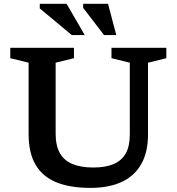

<svg xmlns="http://www.w3.org/2000/svg" viewBox="-20 -948 902 980"><path d="M642.5 -261V-628L549 -651V-704H829V-651L735.5 -628V-262.5Q735.5 -171.5 701.2 -110.8Q667 -50 601.5 -19.5Q536 11 441 11Q336.5 11 266.5 -18Q196.5 -47 161.2 -107.8Q126 -168.5 126 -262.5V-628L32.5 -651V-704H357.5V-651L264 -628V-265.5Q264 -205.5 285.2 -167.2Q306.5 -129 349.5 -111Q392.5 -93 456.5 -93Q518.5 -93 559.8 -110.5Q601 -128 621.8 -165Q642.5 -202 642.5 -261ZM412.5 -769H346.5L183 -905V-928.5H320ZM573.5 -769H511L404.5 -908V-928.5H531.5Z"/></svg>

Font: Newsreader 7pt Medium
Style: Regular
Weight: 500
Designer: Hugues Gentile
Foundry: Production Type
Version: Version 1.003